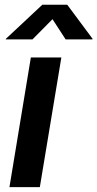

<svg xmlns="http://www.w3.org/2000/svg" viewBox="-20 -773 402 793"><path d="M19 0 107.4 -535.6H233.4L144.5 0ZM114.3 -610.4H3.9L4.4 -612.8L154.8 -753.4H257.8L362.3 -612.8L361.8 -610.4H251L196.8 -693.8Z"/></svg>

Font: Inter 20pt SemiBold
Style: Italic
Weight: 600
Italic angle: -9.3988°
Version: Version 4.001;git-66647c0bb